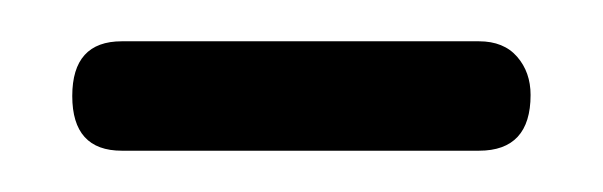

<svg xmlns="http://www.w3.org/2000/svg" viewBox="-20 -288 292 93"><path d="M212 -215H39Q15 -215 15 -241.5Q15 -268 39 -268H212Q224 -268 230.5 -260.5Q237 -253 237 -242Q237 -215 212 -215Z"/></svg>

Font: Glass Antiqua
Style: Regular
Weight: 400
Version: 1.001